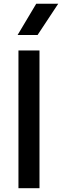

<svg xmlns="http://www.w3.org/2000/svg" viewBox="-20 -984 324 1004"><path d="M76.5 0V-720H186.5V0ZM72 -801 169.5 -964.5H284.5L176.5 -801Z"/></svg>

Font: Geologica
Style: Regular
Weight: 400
Designer: Sindre Bremnes, Frode Helland
Foundry: Monokrom Skriftforlag AS
Version: Version 1.010; ttfautohint (v1.8.4.7-5d5b);gftools[0.9.28]